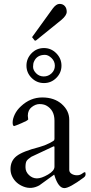

<svg xmlns="http://www.w3.org/2000/svg" viewBox="-20 -954 466 987"><path d="M410 -41Q337 13 311 13Q280 13 260 -52Q259 -57 258 -56Q197 -11 182 -1Q142 21 101.5 5.5Q61 -10 43 -46Q34 -64 34 -85Q34 -127 65 -151.5Q96 -176 182 -198Q211 -206 234 -218Q257 -230 258.5 -233.5Q260 -237 260 -240V-334Q260 -389 217 -412Q203 -419 183 -419Q163 -419 143 -403.5Q123 -388 123 -359L125 -340Q122 -334 90 -320.5Q58 -307 53 -306Q45 -306 45 -324.5Q45 -343 56 -366Q67 -389 88 -408Q136 -453 197.5 -453Q259 -453 297.5 -419Q336 -385 336 -338V-81Q336 -68 348 -60.5Q360 -53 375.5 -53Q391 -53 401.5 -61Q412 -69 416 -69Q420 -69 420 -58.5Q420 -48 410 -41ZM260 -97V-196Q260 -202 257.5 -202Q255 -202 254 -201L141 -148Q123 -136 117 -127Q111 -118 111 -94.5Q111 -71 129 -54Q147 -37 170 -37Q193 -37 226.5 -56.5Q260 -76 260 -97ZM206 -707Q243 -707 269.5 -680Q296 -653 296 -616.5Q296 -580 269.5 -553.5Q243 -527 206 -527Q169 -527 142.5 -553.5Q116 -580 116 -616.5Q116 -653 142 -680Q168 -707 206 -707ZM211 -672Q170 -672 155 -638Q150 -628 150 -610.5Q150 -593 166 -577Q182 -561 205 -561Q228 -561 245 -577Q262 -593 262 -616Q262 -639 245 -655.5Q228 -672 211 -672ZM147 -760Q145 -762 145 -763Q145 -764 147 -766L251 -910Q269 -934 286 -934Q303 -934 313 -923Q323 -912 323 -893.5Q323 -875 296 -852L165 -746Q162 -745 160.5 -745Q159 -745 158 -746Z"/></svg>

Font: Cardo
Style: Regular
Weight: 400
Designer: David J. Perry
Foundry: David J. Perry
Version: Version 1.0451